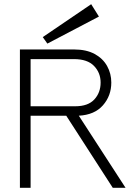

<svg xmlns="http://www.w3.org/2000/svg" viewBox="-20 -896 633 916"><path d="M126 -344V0H75V-660H334Q392 -660 431.5 -638.5Q471 -617 491 -581Q511 -545 511 -502Q511 -439 471 -393.5Q431 -348 356 -344L579 0H518L296 -344ZM126 -389H339Q400 -389 430 -421.5Q460 -454 460 -502Q460 -549 428.5 -581.5Q397 -614 333 -614H126ZM206 -688 184 -719 415 -876 452 -817Z"/></svg>

Font: Lil Grotesk Light
Style: Regular
Weight: 300
Designer: Bastien Sozeau
Foundry: NBR — Bastien Sozeau
Version: Version 3.003; ttfautohint (v1.8.4.7-5d5b);gftools[0.9.33]